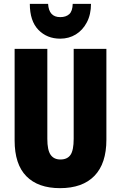

<svg xmlns="http://www.w3.org/2000/svg" viewBox="-20 -968 628 998"><path d="M533 -242Q533 -118 471 -54Q409 10 292 10Q178 10 117 -52Q56 -114 56 -238V-714H226V-246Q226 -188 243 -163.5Q260 -139 294 -139Q330 -139 346.5 -163Q363 -187 363 -247V-714H533ZM453 -948Q453 -893 431.5 -852Q410 -811 374 -789Q338 -767 293 -767Q224 -767 179.5 -813Q135 -859 135 -948H230Q234 -879 293 -879Q323 -879 340 -894.5Q357 -910 358 -948Z"/></svg>

Font: Noto Sans Kannada ExtraCondensed Black
Style: Regular
Weight: 900
Width: 2
Designer: Jelle Bosma - Monotype Design Team
Foundry: Monotype Imaging Inc.
Version: Version 2.005; ttfautohint (v1.8.4.7-5d5b)